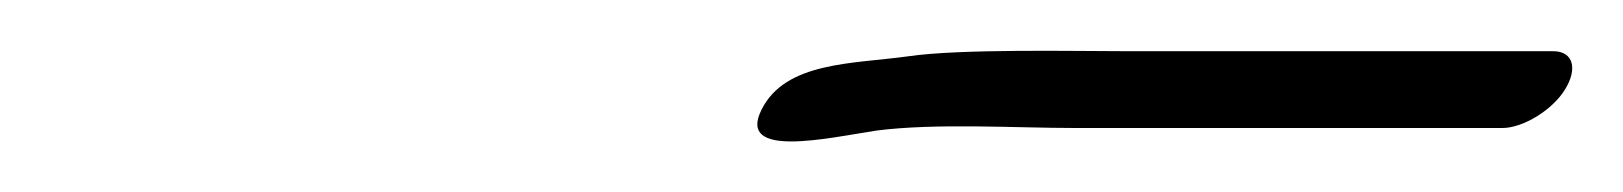

<svg xmlns="http://www.w3.org/2000/svg" viewBox="-20 -322 634 75"><path d="M591.3 -287C596.3 -295 594.7 -302 586.7 -302H419.7C399.7 -302 355.2 -303 334.7 -300C313.2 -297 286.7 -298 277.4 -279C268 -260 303 -268 322.4 -271C345.9 -274 376.9 -272 399.9 -272H566.9C574.9 -272 586.4 -279 591.3 -287Z"/></svg>

Font: MewTooHand
Style: UltimateItaWide
Weight: 400
Designer: Mew Too, Robert Jablonski
Version: Version 0.77